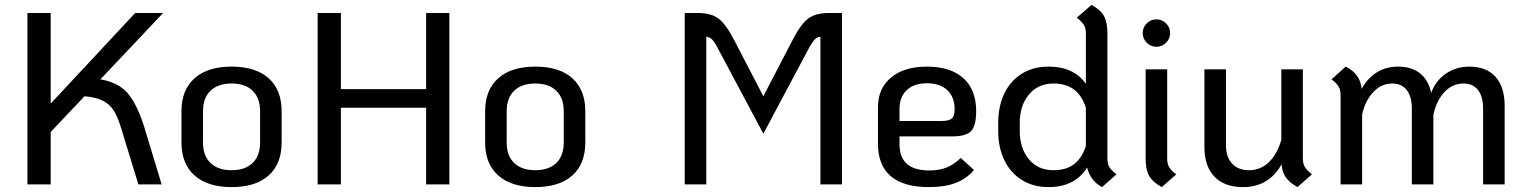

<svg xmlns="http://www.w3.org/2000/svg" viewBox="-20 -753 6234 784"><path d="M567 -241 640 0H545L474 -232Q460 -278 443.5 -303Q427 -328 399.5 -342Q372 -356 325 -360L187 -214V0H92V-700H187V-330L532 -700H646L390 -429Q461 -417 499 -375Q537 -333 567 -241Z M721 -171V-299Q721 -386 774.5 -433.5Q828 -481 926 -481Q1024 -481 1077 -433.5Q1130 -386 1130 -299V-171Q1130 -84 1077 -36.5Q1024 11 926 11Q828 11 774.5 -36.5Q721 -84 721 -171ZM1042 -171V-299Q1042 -353 1011.5 -382.5Q981 -412 926 -412Q870 -412 839.5 -382.5Q809 -353 809 -299V-171Q809 -117 839.5 -87.5Q870 -58 926 -58Q981 -58 1011.5 -87.5Q1042 -117 1042 -171Z M1277 -700H1372V-389H1720V-700H1815V0H1720V-313H1372V0H1277Z M1961 -171V-299Q1961 -386 2014.5 -433.5Q2068 -481 2166 -481Q2264 -481 2317 -433.5Q2370 -386 2370 -299V-171Q2370 -84 2317 -36.5Q2264 11 2166 11Q2068 11 2014.5 -36.5Q1961 -84 1961 -171ZM2282 -171V-299Q2282 -353 2251.5 -382.5Q2221 -412 2166 -412Q2110 -412 2079.5 -382.5Q2049 -353 2049 -299V-171Q2049 -117 2079.5 -87.5Q2110 -58 2166 -58Q2221 -58 2251.5 -87.5Q2282 -117 2282 -171Z M2776 -700H2829Q2885 -700 2915.5 -676Q2946 -652 2979 -587L3097 -360L3215 -587Q3248 -652 3278.5 -676Q3309 -700 3365 -700H3418V0H3330V-603Q3317 -602 3307.5 -592.5Q3298 -583 3285 -560L3097 -207L2909 -560Q2897 -583 2887 -592.5Q2877 -602 2864 -603V0H2776Z M3903 -108 3957 -59Q3927 -23 3882.5 -6Q3838 11 3773 11Q3670 11 3617.5 -33.5Q3565 -78 3565 -166V-315Q3565 -392 3618.5 -436.5Q3672 -481 3765 -481Q3861 -481 3913.5 -434Q3966 -387 3966 -299Q3966 -240 3945.5 -218Q3925 -196 3867 -196H3653V-165Q3653 -111 3683 -84Q3713 -57 3775 -57Q3816 -57 3845.5 -69Q3875 -81 3903 -108ZM3653 -309V-259H3824Q3855 -259 3866.5 -269Q3878 -279 3878 -307Q3878 -357 3848 -385Q3818 -413 3765 -413Q3712 -413 3682.5 -385Q3653 -357 3653 -309Z M4539 -41 4480 11Q4433 -14 4419 -69Q4369 11 4262 11Q4200 11 4153.5 -17.5Q4107 -46 4081.5 -98Q4056 -150 4056 -219V-251Q4056 -318 4080.5 -370Q4105 -422 4151.5 -451.5Q4198 -481 4262 -481Q4364 -481 4414 -411V-616Q4414 -637 4406.5 -650Q4399 -663 4377 -681L4437 -733Q4474 -713 4488 -687.5Q4502 -662 4502 -616V-105Q4502 -84 4510 -70.5Q4518 -57 4539 -41ZM4414 -313Q4398 -363 4365.5 -387.5Q4333 -412 4282 -412Q4219 -412 4181.5 -367Q4144 -322 4144 -251V-219Q4144 -148 4181 -103Q4218 -58 4282 -58Q4333 -58 4365.5 -82.5Q4398 -107 4414 -157Z M4646 -618Q4646 -641 4662.5 -657.5Q4679 -674 4702 -674Q4725 -674 4741.5 -657.5Q4758 -641 4758 -618Q4758 -595 4741.5 -578.5Q4725 -562 4702 -562Q4679 -562 4662.5 -578.5Q4646 -595 4646 -618ZM4658 -105V-470H4746V-105Q4746 -84 4754 -70.5Q4762 -57 4783 -41L4724 11Q4687 -9 4672.5 -34.5Q4658 -60 4658 -105Z M5337 -41 5278 11Q5246 -7 5231 -28Q5216 -49 5213 -82Q5189 -38 5149.5 -13.5Q5110 11 5055 11Q4980 11 4939 -31.5Q4898 -74 4898 -153V-470H4986V-160Q4986 -112 5011 -85Q5036 -58 5080 -58Q5128 -58 5162 -91.5Q5196 -125 5212 -182V-470H5300V-106Q5300 -85 5308 -71.5Q5316 -58 5337 -41Z M6124 -321V0H6036V-310Q6036 -359 6015 -385.5Q5994 -412 5956 -412Q5911 -412 5878.5 -377.5Q5846 -343 5833 -285V0H5745V-310Q5745 -359 5724 -385.5Q5703 -412 5665 -412Q5620 -412 5587 -376.5Q5554 -341 5542 -285V0H5454V-365Q5454 -386 5446 -399.5Q5438 -413 5417 -429L5475 -481Q5535 -451 5540 -390Q5564 -434 5602 -457.5Q5640 -481 5689 -481Q5744 -481 5778.5 -453.5Q5813 -426 5824 -374Q5842 -423 5883.5 -452Q5925 -481 5980 -481Q6049 -481 6086.5 -439.5Q6124 -398 6124 -321Z"/></svg>

Font: KoHo Medium
Style: Regular
Weight: 500
Version: Version 1.000; ttfautohint (v1.6)